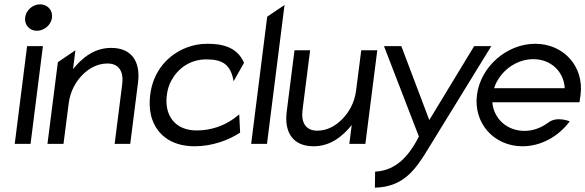

<svg xmlns="http://www.w3.org/2000/svg" viewBox="-20 -664 2701 886"><path d="M96 -583C92 -549 116 -522 150 -522C184 -522 216 -549 220 -583C224 -617 199 -644 165 -644C131 -644 100 -617 96 -583ZM121 0 178 -451H105L48 0Z M581 0 617 -284C629 -379 588 -443 493 -443C415 -443 359 -397 317 -345L328 -432L247 -377L199 0H273L297 -187C304 -243 330 -288 361 -319C389 -347 428 -371 476 -371C531 -371 551 -331 544 -276L509 0Z M1058 -289 1106 -374C1074 -450 1000 -462 937 -462C902 -462 871 -456 840 -444C756 -411 687 -338 673 -226C669 -192 670 -160 677 -131C698 -48 765 11 878 11C959 11 1035 -17 1088 -52L1084 -136L1058 -116C1013 -84 955 -62 887 -62C864 -62 842 -66 823 -74C771 -96 740 -149 750 -226C753 -249 759 -271 770 -291C800 -347 855 -390 933 -390C1007 -390 1045 -366 1058 -289Z M1139 0H1212L1293 -641L1213 -587Z M1339 -432 1303 -148C1291 -53 1332 11 1427 11C1505 11 1561 -35 1603 -87L1592 0H1666L1721 -432H1647L1623 -245C1616 -189 1589 -144 1558 -113C1530 -85 1492 -61 1444 -61C1389 -61 1369 -101 1376 -156L1411 -432Z M1711 128 1710 202C1842 199 1898 118 1955 24L2247 -451H2168L1961 -110L1832 -451H1752L1913 -34C1855 81 1788 124 1711 128Z M2252 -192H2654L2659 -226C2676 -357 2581 -462 2450 -462C2319 -462 2198 -357 2181 -226C2164 -95 2260 11 2391 11C2477 11 2558 -35 2609 -104C2609 -104 2551 -129 2511 -99C2479 -75 2441 -60 2400 -60C2320 -60 2258 -116 2252 -192ZM2586 -257H2260C2285 -334 2360 -391 2441 -391C2522 -391 2582 -334 2586 -257Z"/></svg>

Font: Charger
Style: It
Weight: 400
Designer: Jasper
Foundry: Cannot Into Space Fonts
Version: Version 0.98